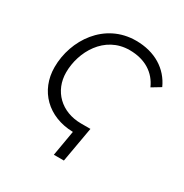

<svg xmlns="http://www.w3.org/2000/svg" viewBox="-156 -649 874 911"><g transform="rotate(30 281.5 -193.0)"><path d="M263 139H318L352 -54H301C192 -54 118 -128 118 -229C118 -341 190 -471 327 -471C413 -471 472 -431 500 -367L548 -396C512 -476 435 -525 331 -525C160 -525 58 -372 58 -223C58 -95 150 -3 287 0Z"/></g></svg>

Font: Fixel Display 20240404 Light
Style: Italic
Weight: 300
Italic angle: -10°
Designer: AlfaBravo + MacPaw
Foundry: Kyrylo Tkachov, Marchela Mozhyna, Serhii Makarenko, Maria Weinstein, Zakhar Kryvoshyya
Version: Version 1.211;Glyphs 3.2 (3225)